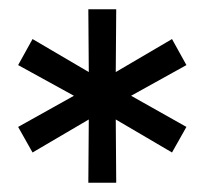

<svg xmlns="http://www.w3.org/2000/svg" viewBox="-20 -762 440 413"><path d="M381 -622 350 -678 229 -607 230 -742H170L171 -607L50 -678L19 -622L139 -556L19 -489L50 -434L171 -505L170 -369H230L229 -505L350 -434L381 -489L262 -556Z"/></svg>

Font: AWKNG-Font Medium
Style: Regular
Weight: 500
Designer: Awakening Church
Foundry: Awakening Church
Version: Version 1.700;PS 001.700;hotconv 1.0.88;makeotf.lib2.5.64775